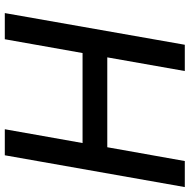

<svg xmlns="http://www.w3.org/2000/svg" viewBox="-15 -775 790 800"><g transform="rotate(90 380.0 -375.0)"><path d="M759.5 -750 627 0H518.5L576 -324H201L143.5 0H34.5L166.5 -750H276L219 -427H593.5L651 -750Z"/></g></svg>

Font: Russisch Sans SemiBold
Style: Italic
Weight: 600
Width: 4
Italic angle: -10°
Designer: Michael Sharanda (font) & Cristiano Sobral (main changes)
Foundry: Michael Sharanda
Version: Version 2.00;September 8, 2020;FontCreator 13.0.0.2681 64-bi